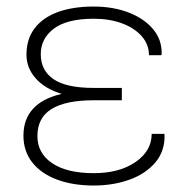

<svg xmlns="http://www.w3.org/2000/svg" viewBox="-20 -556 573 584"><path d="M265.1 8.3Q201.7 8.3 153.3 -9.8Q105 -27.8 78.1 -62Q51.3 -96.2 51.3 -143.1Q51.3 -243.2 167.5 -270.5Q116.2 -286.1 88.4 -317.9Q60.5 -349.6 60.5 -389.6Q60.5 -437 85.2 -469.7Q109.9 -502.4 155.8 -519.3Q201.7 -536.1 265.1 -536.1Q324.2 -536.1 371.6 -517.8Q418.9 -499.5 446 -466.8Q473.1 -434.1 471.7 -391.1L470.7 -388.2H433.1Q433.1 -420.9 410.9 -446Q388.7 -471.2 350.8 -485.1Q313 -499 265.1 -499Q184.1 -499 144 -469Q104 -439 104 -391.1Q104 -341.8 142.8 -315.2Q181.6 -288.6 264.6 -288.6H350.6V-251H264.6Q180.2 -251 137 -224.6Q93.8 -198.2 93.8 -142.1Q93.8 -89.8 138.7 -59.6Q183.6 -29.3 265.1 -29.3Q343.3 -29.3 392.3 -63.2Q441.4 -97.2 441.4 -148.9H479.5L480.5 -146Q481.9 -96.7 452.6 -62Q423.3 -27.3 373.8 -9.5Q324.2 8.3 265.1 8.3Z"/></svg>

Font: Roboto Slab ExtraLight
Style: Regular
Weight: 250
Designer: Google
Version: Version 2.000; ttfautohint (v1.8.1.43-b0c9)